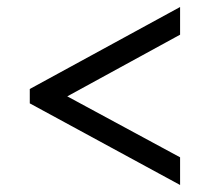

<svg xmlns="http://www.w3.org/2000/svg" viewBox="-20 -632 599 548"><path d="M494 -104 65 -337V-378L494 -612V-533L172 -357L494 -183Z"/></svg>

Font: Noto Serif
Style: Bold Italic
Weight: 700
Italic angle: -12°
Designer: Monotype Design Team
Foundry: Monotype Imaging Inc.
Version: Version 2.013